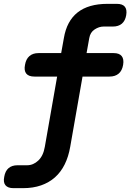

<svg xmlns="http://www.w3.org/2000/svg" viewBox="-79 -750 699 998"><path d="M512 -474Q541 -474 553.5 -458.5Q566 -443 561 -413Q556 -383 538 -367.5Q520 -352 490 -352H350L286 13Q277 65 257 105Q237 145 206.5 172Q176 199 134.5 213.5Q93 228 41 228H-9Q-38 228 -50.5 213Q-63 198 -57 169Q-52 139 -34.5 124Q-17 109 12 109H62Q94 109 120 84.5Q146 60 154 13L218 -352H100Q70 -352 57.5 -367.5Q45 -383 51 -413Q56 -443 74 -458.5Q92 -474 121 -474H239L253 -552Q268 -641 324.5 -685.5Q381 -730 480 -730H528Q558 -730 570 -715Q582 -700 577 -671Q572 -642 554.5 -627Q537 -612 507 -612H459Q436 -612 413 -597Q390 -582 385 -552L371 -474Z"/></svg>

Font: Maple Mono
Style: Bold Italic
Weight: 700
Italic angle: -10°
Monospace: yes
Designer: subframe7536
Version: Version 7.000